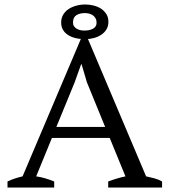

<svg xmlns="http://www.w3.org/2000/svg" viewBox="-20 -843 762 863"><path d="M473.1 -223.1H213.4L142.6 -50.3Q163.1 -47.4 183.1 -41.5Q203.1 -35.6 223.6 -27.3V0H13.7V-27.3Q30.8 -35.6 47.6 -41Q64.5 -46.4 81.5 -50.3L345.7 -673.3H373L636.7 -50.3Q655.3 -46.4 673.8 -41.5Q692.4 -36.6 708.5 -27.3V0H466.3V-27.3Q485.8 -34.7 505.4 -40.5Q524.9 -46.4 543.9 -50.3ZM233.4 -272.5H452.6L370.6 -473.1L346.7 -554.2H344.7L314.9 -471.2ZM254.9 -741.7Q254.9 -760.7 263.4 -775.9Q272 -791 286.9 -801.3Q301.8 -811.5 321.5 -817.1Q341.3 -822.8 363.8 -822.8Q382.3 -822.8 400.9 -818.1Q419.4 -813.5 434.1 -804Q448.7 -794.4 458 -779.8Q467.3 -765.1 467.3 -744.6Q467.3 -726.1 458.7 -711.4Q450.2 -696.8 435.5 -687Q420.9 -677.2 402.1 -672.1Q383.3 -667 362.8 -667Q338.9 -667 319.1 -671.9Q299.3 -676.8 284.9 -686.3Q270.5 -695.8 262.7 -709.7Q254.9 -723.6 254.9 -741.7ZM308.1 -741.7Q308.1 -731.9 312.7 -725.1Q317.4 -718.3 324.7 -713.9Q332 -709.5 341.1 -707.5Q350.1 -705.6 358.9 -705.6Q383.3 -705.6 398.7 -714.4Q414.1 -723.1 414.1 -740.7Q414.1 -752.9 409.2 -761.2Q404.3 -769.5 396.7 -774.7Q389.2 -779.8 379.9 -782Q370.6 -784.2 361.8 -784.2Q338.9 -784.2 323.5 -774.9Q308.1 -765.6 308.1 -741.7Z"/></svg>

Font: PT Astra Serif
Style: Regular
Weight: 400
Designer: A.Korolkova, I. Chaeva
Foundry: ParaType Ltd
Version: Version 1.002